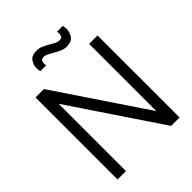

<svg xmlns="http://www.w3.org/2000/svg" viewBox="-254 -1057 1192 1192"><g transform="rotate(-45 342.0 -461.0)"><path d="M430.5 -806Q409 -806 389.2 -814.5Q369.5 -823 350.8 -834.2Q332 -845.5 315 -854Q298 -862.5 283.5 -862.5Q264 -862.5 260 -851Q256 -839.5 256 -831.5Q256 -823.5 258.5 -814.5H206.5Q202.5 -830.5 202.5 -844.5Q202.5 -870 219 -895.8Q235.5 -921.5 279.5 -921.5Q301 -921.5 321.2 -913Q341.5 -904.5 360.2 -893.2Q379 -882 395.8 -873.5Q412.5 -865 427.5 -865Q445 -865 450 -876.2Q455 -887.5 455 -896.5Q455 -905 452 -914.5H504Q508 -898.5 508 -884Q508 -858.5 491.8 -832.2Q475.5 -806 430.5 -806ZM70 0V-720H144L540.5 -130V-720H614.5V0H540.5L144 -590.5V0Z"/></g></svg>

Font: Cns Manrope
Style: Regular
Weight: 400
Designer: Mikhail Sharanda
Foundry: Mikhail Sharanda
Version: Version 4.504